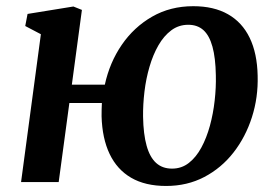

<svg xmlns="http://www.w3.org/2000/svg" viewBox="-20 -588 890 620"><path d="M212 -314.5H318.5Q334 -386 373.2 -443.2Q412.5 -500.5 471.2 -534.2Q530 -568 604 -568Q670.5 -568 716.2 -542Q762 -516 786.2 -466Q810.5 -416 812 -343.5Q814 -273.5 793.5 -209.5Q773 -145.5 734 -95.5Q695 -45.5 639.8 -16.5Q584.5 12.5 516.5 12.5Q449 12.5 403.5 -14Q358 -40.5 334 -90.8Q310 -141 308 -212.5Q308 -223.5 308.2 -234.2Q308.5 -245 309 -255.5H204L169.5 0H48L112 -477.5L61.5 -504L69 -543L217 -567L244.5 -556ZM588 -508Q557 -508 533 -490Q509 -472 491.5 -441.5Q474 -411 462.8 -372.5Q451.5 -334 446.5 -292.2Q441.5 -250.5 442 -211Q443 -154.5 453.5 -117.2Q464 -80 484.2 -61.8Q504.5 -43.5 535.5 -43.5Q566.5 -43.5 590 -62Q613.5 -80.5 630.2 -111.5Q647 -142.5 657.8 -181.8Q668.5 -221 673.2 -263.2Q678 -305.5 677 -345Q676 -401.5 666 -437.5Q656 -473.5 636.8 -490.8Q617.5 -508 588 -508Z"/></svg>

Font: Merriweather 20pt SemiBold
Style: Italic
Weight: 600
Italic angle: -7.8°
Version: Version 2.101